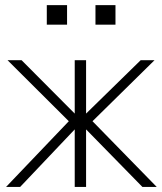

<svg xmlns="http://www.w3.org/2000/svg" viewBox="-20 -739 642 759"><path d="M165 -641.6V-718.8H245.1V-641.6ZM357.4 -641.6V-718.8H436.5V-641.6ZM3.9 0 252 -259.8 9.8 -501H65.4L275.4 -290V-501H320.3V-290L536.1 -501H590.8L345.7 -259.8L599.6 0H543L320.3 -227.5V0H275.4V-227.5L59.6 0Z"/></svg>

Font: Gothic A1 ExtraLight
Style: Regular
Weight: 275
Designer: HanYang I&C Co.,Ltd.
Foundry: HanYang I&C Co.,Ltd.
Version: Version 2.50